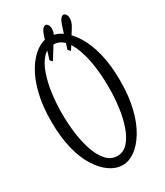

<svg xmlns="http://www.w3.org/2000/svg" viewBox="-221 -992 938 1089"><g transform="rotate(-30 248.0 -448.0)"><path d="M365.2 -169.4Q383.8 -221.2 392.3 -285.6Q400.9 -350.1 400.9 -418.5Q400.9 -486.8 392.3 -551.3Q383.8 -615.7 365.2 -668.5Q347.2 -721.2 318.4 -752.4Q289.6 -783.7 249.3 -783.7Q209 -783.7 179.7 -752.2Q150.4 -720.7 132.3 -668.5Q113.8 -615.7 105 -551.3Q96.2 -486.8 96.2 -418.5Q96.2 -350.1 105 -285.6Q113.8 -221.2 132.3 -169.4Q150.4 -117.7 179.7 -85.9Q209 -54.2 249.3 -54.2Q289.6 -54.2 318.4 -85.9Q347.2 -117.7 365.2 -169.4ZM168 -21Q127.4 -47.9 93.5 -100.6Q59.6 -153.3 40.3 -231.9Q21 -310.5 21 -411.9Q21 -513.2 40.8 -591.6Q60.5 -669.9 93.8 -723.9Q127 -777.8 167.5 -806.2Q207 -834 249 -834Q291 -834 330.1 -807.6Q369.6 -780.8 403.3 -727.8Q437 -674.8 456.3 -596.7Q475.6 -518.6 475.6 -417Q475.6 -315.4 456.3 -237.3Q437 -159.2 403.6 -104.5Q370.1 -49.8 330.1 -22Q291 5.9 249.5 5.9Q208 5.9 168 -21ZM405.3 -865.7Q405.3 -855.5 401.6 -842.8Q397.9 -830.1 389.2 -815.9Q389.2 -815.9 318.4 -702.1L303.7 -717.3L347.2 -855Q356 -881.3 365.2 -891.6Q374.5 -901.9 383.1 -901.9Q391.6 -901.9 398.4 -892.3Q405.3 -882.8 405.3 -865.7ZM287.6 -865.7Q287.6 -855.5 284.2 -842.8Q280.8 -830.1 271 -816.4Q271 -816.4 199.7 -702.1L186 -717.3L229 -855Q237.8 -881.3 247.3 -891.6Q256.8 -901.9 265.1 -901.9Q273.4 -901.9 280.5 -892.3Q287.6 -882.8 287.6 -865.7Z"/></g></svg>

Font: Scarab Serif
Style: Light
Weight: 300
Designer: John Roberts
Foundry: Scarab
Version: 1.0